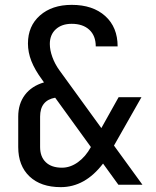

<svg xmlns="http://www.w3.org/2000/svg" viewBox="-20 -760 640 790"><path d="M230 10Q148 10 101.5 -34Q55 -78 55 -155V-280Q55 -333 82.5 -369.5Q110 -406 161 -421L154 -431Q123 -473 109 -509Q95 -545 95 -581Q95 -653 144.5 -696.5Q194 -740 275 -740Q362 -740 413 -694Q464 -648 464 -569H374Q374 -613 347.5 -637.5Q321 -662 275 -662Q234 -662 209.5 -639.5Q185 -617 185 -579Q185 -554 195.5 -525Q206 -496 225 -470L397 -233L468 -360H562L449 -161L566 0H467L404 -87Q330 10 230 10ZM235 -70Q269 -70 300.5 -92.5Q332 -115 354 -155L207 -358Q145 -347 145 -280V-155Q145 -115 168.5 -92.5Q192 -70 235 -70Z"/></svg>

Font: NKDuy Mono
Style: Regular
Weight: 400
Monospace: yes
Designer: NKDuy
Foundry: NKDuy
Version: Version 2.251; ttfautohint (v1.8.4.7-5d5b)